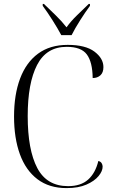

<svg xmlns="http://www.w3.org/2000/svg" viewBox="-20 -954 581 984"><path d="M321 10Q232 10 172 -35.5Q112 -81 82 -163.5Q52 -246 52 -357Q52 -469 83 -551.5Q114 -634 175 -679Q236 -724 327 -724Q418 -724 464 -689.5Q510 -655 510 -610Q510 -582 494.5 -568Q479 -554 455 -554Q454 -636 425 -675Q396 -714 322 -714Q218 -714 170 -621Q122 -528 122 -359Q122 -186 171 -93Q220 0 329 0Q394 0 431.5 -33.5Q469 -67 484 -129Q496 -126 501 -117.5Q506 -109 506 -100Q506 -77 485 -51.5Q464 -26 423 -8Q382 10 321 10ZM294 -774Q276 -808 249 -850.5Q222 -893 199 -924V-934H205Q234 -906 265.5 -875.5Q297 -845 321 -814Q343 -845 374 -875Q405 -905 435 -934H441V-924Q418 -893 391 -850.5Q364 -808 347 -774Z"/></svg>

Font: Noto Serif Display SemiCondensed Light
Style: Regular
Weight: 300
Width: 4
Designer: Monotype Design Team
Foundry: Monotype Imaging Inc.
Version: Version 2.009